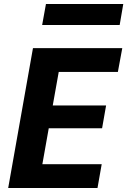

<svg xmlns="http://www.w3.org/2000/svg" viewBox="-20 -941 637 961"><path d="M21 0 145 -700H592L570 -581H274L244 -413H511L491 -299H224L192 -119H489L468 0ZM191 -816 210 -921H597L579 -816Z"/></svg>

Font: DM Sans 24pt Black
Style: Italic
Weight: 900
Italic angle: -10°
Designer: Colophon Foundry, Jonny Pinhorn
Foundry: Colophon Foundry
Version: Version 4.004;gftools[0.9.30]